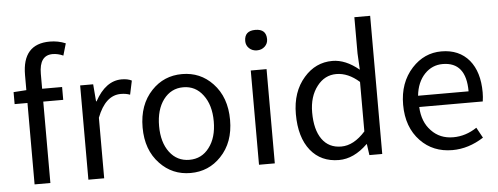

<svg xmlns="http://www.w3.org/2000/svg" viewBox="-52 -949 2861 1102"><g transform="rotate(-5 1378.5 -398.0)"><path d="M336 -722Q305 -736 275 -736Q198 -736 198 -629V-543H313V-469H198V0H107V-469H33V-538L107 -543V-630Q107 -809 265 -809Q313 -809 356 -791Z M417 -543H492L500 -444H503Q565 -557 657 -557Q692 -557 715 -545L698 -465Q675 -474 645 -474Q556 -474 508 -349V0H417Z M829 -62Q753 -141 753 -271Q753 -402 829 -482Q900 -557 1005 -557Q1110 -557 1181 -482Q1257 -402 1257 -271Q1257 -141 1181 -62Q1110 13 1005 13Q900 13 829 -62ZM1119 -120Q1163 -177 1163 -271Q1163 -365 1119 -423Q1076 -481 1005 -481Q935 -481 891 -423Q848 -365 848 -271Q848 -177 891 -120Q934 -63 1005 -63Q1076 -63 1119 -120Z M1400 -543H1491V0H1400ZM1401 -672Q1383 -689 1383 -714Q1383 -773 1446 -773Q1509 -773 1509 -714Q1509 -689 1491 -672Q1473 -655 1446 -655Q1419 -655 1401 -672Z M1697 -61Q1636 -137 1636 -271Q1636 -399 1707 -480Q1774 -557 1871 -557Q1947 -557 2024 -493L2019 -587V-796H2110V0H2036L2027 -64H2025Q1946 13 1860 13Q1757 13 1697 -61ZM2019 -138V-423Q1955 -480 1887 -480Q1820 -480 1776 -423Q1730 -364 1730 -272Q1730 -173 1769 -118Q1808 -63 1880 -63Q1952 -63 2019 -138Z M2330 -62Q2254 -141 2254 -271Q2254 -398 2329 -480Q2400 -557 2499 -557Q2601 -557 2659 -488Q2715 -420 2715 -302Q2715 -276 2711 -250H2345Q2349 -163 2399 -112Q2448 -60 2525 -60Q2597 -60 2661 -103L2694 -43Q2607 13 2514 13Q2402 13 2330 -62ZM2635 -315Q2635 -484 2500 -484Q2440 -484 2397 -440Q2352 -393 2344 -315Z"/></g></svg>

Font: 思源黑体R
Style: Regular
Weight: 400
Designer: Ryoko NISHIZUKA  (kana & ideographs); Paul D. Hunt (Latin, Greek & Cyrillic); Wenlong ZHANG  (bopomofo); Sandoll Communi
Foundry: Adobe Systems Incorporated
Version: Version 1.00 June 24, 2014, initial release